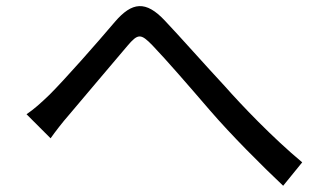

<svg xmlns="http://www.w3.org/2000/svg" viewBox="-20 -643 1053 615"><path d="M65 -277 142 -200C157 -221 179 -250 201 -275C246 -329 341 -440 388 -496C422 -536 431 -536 468 -498C514 -450 584 -369 652 -290C720 -211 819 -112 887 -48L948 -123C852 -203 753 -307 700 -367C634 -438 560 -522 508 -577C447 -642 403 -637 348 -573C287 -501 188 -389 139 -340C112 -314 90 -294 65 -277Z"/></svg>

Font: GenEiGothic-pro-Regular
Style: Regular
Weight: 400
Designer: Ryoko NISHIZUKA (kana & ideographs); Paul D. Hunt (Latin, Greek & Cyrillic); Wenlong ZHANG (bopomofo); Sandoll Communica
Foundry: Adobe Systems Incorporated; o_tamon
Version: Version 1.000.140830